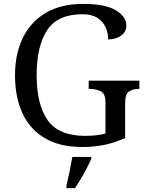

<svg xmlns="http://www.w3.org/2000/svg" viewBox="-20 -744 754 985"><path d="M401 10Q285 10 208.5 -36Q132 -82 94.5 -164.5Q57 -247 57 -358Q57 -466 96.5 -548.5Q136 -631 214 -677.5Q292 -724 407 -724Q518 -724 573 -692Q628 -660 628 -612Q628 -580 601 -561Q574 -542 535 -542Q535 -573 522.5 -602.5Q510 -632 481 -651.5Q452 -671 403 -671Q276 -671 222 -589.5Q168 -508 168 -358Q168 -208 224.5 -127.5Q281 -47 417 -47Q446 -47 473 -50Q500 -53 521 -59V-220Q521 -264 496.5 -276Q472 -288 439 -288H435V-330H695V-288H691Q663 -288 642.5 -275.5Q622 -263 622 -216V-36Q572 -13 519 -1.5Q466 10 401 10ZM321 208Q329 175 337 136Q345 97 351 61H448V71Q439 92 425 119Q411 146 395 173Q379 200 365 221H321Z"/></svg>

Font: Noto Serif Khojki
Style: Regular
Weight: 400
Designer: Juan Bruce
Version: Version 2.002